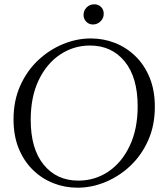

<svg xmlns="http://www.w3.org/2000/svg" viewBox="-20 -859 784 894"><path d="M403 -680Q462 -680 515.5 -659Q569 -638 611 -597Q653 -556 677 -497Q701 -438 701 -362Q701 -275 670 -205.5Q639 -136 587 -87Q535 -38 471 -11.5Q407 15 341 15Q282 15 228.5 -6Q175 -27 133 -68Q91 -109 67 -168Q43 -227 43 -303Q43 -390 74 -459.5Q105 -529 157 -578Q209 -627 273 -653.5Q337 -680 403 -680ZM345 -18Q422 -18 484.5 -60Q547 -102 584 -180Q621 -258 621 -364Q621 -499 560.5 -573Q500 -647 399 -647Q323 -647 260 -605Q197 -563 160 -485.5Q123 -408 123 -301Q123 -166 183.5 -92Q244 -18 345 -18ZM413 -745Q394 -745 381.5 -758Q369 -771 369 -789Q369 -810 383.5 -824.5Q398 -839 419 -839Q438 -839 450.5 -826.5Q463 -814 463 -795Q463 -774 448 -759.5Q433 -745 413 -745Z"/></svg>

Font: Bona Nova SC
Style: Italic
Weight: 400
Italic angle: -4°
Designer: Mateusz Machalski
Foundry: Capitalics
Version: Version 4.001; ttfautohint (v1.8.4.7-5d5b)